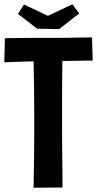

<svg xmlns="http://www.w3.org/2000/svg" viewBox="-28 -879 453 897"><path d="M129 -2Q129 -19 129.5 -44Q130 -69 130.5 -101Q131 -133 131.5 -171.5Q132 -210 132 -255Q132 -300 132 -352Q132 -417 131 -477.5Q130 -538 129 -586Q128 -634 127 -662.5Q126 -691 126 -691L264 -687Q264 -687 264 -663.5Q264 -640 263.5 -602.5Q263 -565 262.5 -520Q262 -475 262 -430.5Q262 -386 262 -352Q262 -317 262 -271.5Q262 -226 262.5 -179.5Q263 -133 263.5 -93Q264 -53 264 -28Q264 -3 264 -3ZM-8 -588 -5 -701Q-5 -701 15 -701Q35 -701 64.5 -701.5Q94 -702 126 -702Q158 -702 181 -702Q200 -702 227.5 -702Q255 -702 285.5 -702.5Q316 -703 342.5 -703.5Q369 -704 385.5 -704Q402 -704 402 -704L405 -596Q405 -596 389.5 -596Q374 -596 349 -595.5Q324 -595 295.5 -594.5Q267 -594 240 -594Q213 -594 194 -594Q175 -594 149 -593Q123 -592 96 -591.5Q69 -591 45 -590Q21 -589 6.5 -588.5Q-8 -588 -8 -588ZM248 -743 145 -745 56 -814 84 -858 196 -805 310 -859 342 -816Z"/></svg>

Font: Truculenta ExtraBold
Style: Regular
Weight: 800
Version: Version 1.002